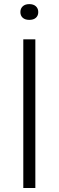

<svg xmlns="http://www.w3.org/2000/svg" viewBox="-20 -936 292 956"><path d="M96 0V-740H156V0ZM126 -837Q105 -837 93.2 -847.5Q81.5 -858 81.5 -876Q81.5 -893.5 93.2 -904.5Q105 -915.5 126 -915.5Q147 -915.5 158.8 -904.5Q170.5 -893.5 170.5 -876Q170.5 -858 158.8 -847.5Q147 -837 126 -837Z"/></svg>

Font: Encode Sans Semi Expanded Light
Style: Regular
Weight: 300
Width: 6
Designer: Multiple Designers
Foundry: Impallari Type
Version: Version 3.000; ttfautohint (v1.8.3) -l 8 -r 50 -G 200 -x 14 